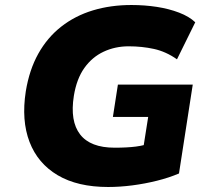

<svg xmlns="http://www.w3.org/2000/svg" viewBox="-20 -736 847 767"><path d="M412 11Q290 11 210.5 -36Q131 -83 98 -169Q65 -255 83 -371Q97 -457 133 -521.5Q169 -586 224.5 -629.5Q280 -673 351 -694.5Q422 -716 505 -716Q558 -716 606.5 -708.5Q655 -701 695.5 -685.5Q736 -670 760 -647L687 -499Q643 -530 595 -540.5Q547 -551 494 -551Q440 -551 394 -529.5Q348 -508 317 -464.5Q286 -421 275 -353Q259 -252 300 -199Q341 -146 438 -146Q488 -146 523 -150.5Q558 -155 589 -167L545 -98L572 -269H431L451 -398H750L695 -43Q655 -26 607 -14Q559 -2 509 4.5Q459 11 412 11Z"/></svg>

Font: Nunito Sans 6pt Black
Style: Italic
Weight: 900
Italic angle: -9°
Version: Version 3.101;gftools[0.9.27]